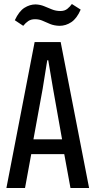

<svg xmlns="http://www.w3.org/2000/svg" viewBox="-20 -939 477 959"><path d="M12 0 153 -729H283L425 0H332L301 -169H136L105 0ZM147 -243H290L245 -496L221 -638H216L193 -495ZM277 -810Q250 -811 230.5 -819Q211 -827 193.5 -835Q176 -843 155 -843Q135 -843 121.5 -834Q108 -825 96 -810L54 -838Q75 -883 102 -900Q129 -917 158 -917Q181 -916 200.5 -908Q220 -900 239.5 -892Q259 -884 282 -884Q303 -884 316.5 -895Q330 -906 339 -919L383 -891Q364 -847 336.5 -828.5Q309 -810 277 -810Z"/></svg>

Font: Mona Sans Condensed Medium
Style: Regular
Weight: 500
Width: 3
Designer: Deni Anggara
Foundry: GitHub
Version: Version 1.001; ttfautohint (v1.8.4.7-5d5b);gftools[0.9.31]